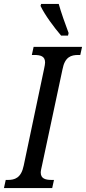

<svg xmlns="http://www.w3.org/2000/svg" viewBox="-37 -951 435 971"><path d="M272 -771H307L310 -784C294 -826 271 -891 260 -931H171L168 -921C190 -875 236 -813 272 -771ZM-17 0H227L236 -41H226C193 -41 169 -47 169 -79C169 -87 173 -103 176 -117L279 -600C291 -664 323 -673 359 -673H369L378 -714H133L124 -673H135C168 -673 191 -667 191 -635C191 -628 189 -617 186 -603L83 -114C70 -50 37 -41 2 -41H-8Z"/></svg>

Font: Noto Serif ExtraCondensed
Style: Italic
Weight: 400
Width: 2
Italic angle: -12°
Designer: Monotype Design Team
Foundry: Monotype Imaging Inc.
Version: Version 2.014